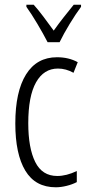

<svg xmlns="http://www.w3.org/2000/svg" viewBox="-20 -785 370 815"><path d="M217 10Q130 10 87.5 -60.5Q45 -131 45 -261Q45 -396 90.5 -469Q136 -542 222 -542Q272 -542 310 -521L292 -476Q260 -494 226 -494Q166 -494 133 -435.5Q100 -377 100 -262Q100 -157 129.5 -97.5Q159 -38 223 -38Q262 -38 306 -59V-12Q287 -2 262.5 4Q238 10 217 10ZM182 -606Q164 -641 138.5 -684Q113 -727 92 -756V-765H123Q142 -744 164.5 -714Q187 -684 208 -655Q230 -686 249 -710Q268 -734 293 -765H324V-756Q301 -725 275.5 -683Q250 -641 233 -606Z"/></svg>

Font: Noto Sans ExtraCondensed Light
Style: Regular
Weight: 300
Width: 2
Designer: Monotype Design Team
Foundry: Monotype Imaging Inc.
Version: Version 2.013; ttfautohint (v1.8.4.7-5d5b)